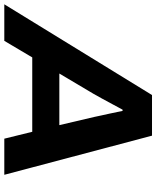

<svg xmlns="http://www.w3.org/2000/svg" viewBox="31 -790 727 893"><g transform="rotate(90 394.5 -343.5)"><path d="M-32 0 390 -687H579L761 0H593L561 -130H215L138 0ZM290 -256H530L492 -418Q489 -432 485 -451Q481 -470 476.5 -489.5Q472 -509 469 -525Q466 -541 464 -550H458Q447 -530 433.5 -504.5Q420 -479 407 -455.5Q394 -432 385 -416Z"/></g></svg>

Font: Archivo SemiExpanded
Style: Bold Italic
Weight: 700
Width: 6
Italic angle: -10°
Designer: Hector Gatti
Foundry: Omnibus-Type
Version: Version 2.001